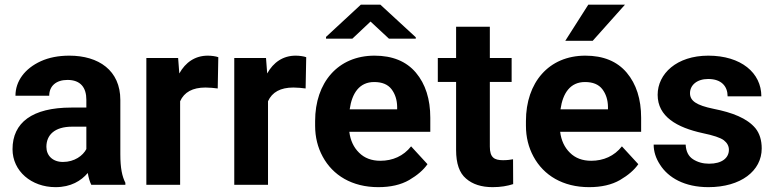

<svg xmlns="http://www.w3.org/2000/svg" viewBox="-20 -770 3230 800"><path d="M502.4 0V-8.3C488.8 -35.2 481.4 -69.3 481.4 -127.4V-353.5C481.4 -476.6 391.1 -538.1 269 -538.1C223.6 -538.1 184.1 -530.3 150.4 -515.1C83 -484.4 44.4 -431.6 44.4 -371.1H185.1C185.1 -411.6 213.9 -437 261.2 -437C315.9 -437 339.8 -404.8 339.8 -354.5V-321.8H276.9C114.7 -321.8 32.2 -259.3 32.2 -148.4C32.2 -57.1 110.8 9.8 211.4 9.8C275.4 9.8 317.9 -16.6 345.7 -49.3C349.1 -29.3 354 -12.7 360.4 0ZM242.2 -95.2C199.7 -95.2 173.3 -121.6 173.3 -158.2C173.3 -206.5 206.1 -242.2 280.8 -242.2H339.8V-148.9C325.7 -121.6 290.5 -95.2 242.2 -95.2Z M889.6 -531.7C879.4 -535.6 860.8 -538.1 845.7 -538.1C793 -538.1 752.9 -510.3 727.1 -463.9L722.2 -528.3H589.8V0H730.5V-348.1C747.6 -386.2 782.7 -405.3 836.4 -405.3C852.1 -405.3 873.5 -403.3 887.2 -401.4Z M1255.9 -531.7C1245.6 -535.6 1227.1 -538.1 1211.9 -538.1C1159.2 -538.1 1119.1 -510.3 1093.3 -463.9L1088.4 -528.3H956.1V0H1096.7V-348.1C1113.8 -386.2 1148.9 -405.3 1202.6 -405.3C1218.3 -405.3 1239.7 -403.3 1253.4 -401.4Z M1556.2 9.8C1607.4 9.8 1650.4 0 1685.1 -20C1719.2 -40 1744.6 -62 1761.2 -85.9L1692.9 -160.2C1661.1 -119.6 1615.7 -100.1 1564.9 -100.1C1528.3 -100.1 1498.5 -111.3 1476.1 -133.8C1453.6 -155.8 1439.9 -185.1 1435.5 -220.7H1772.9V-279.3C1772.9 -356.9 1752.9 -419.9 1712.9 -467.3C1672.9 -514.6 1615.2 -538.1 1540.5 -538.1C1387.7 -538.1 1293 -425.8 1293 -265.6V-246.1C1293 -198.7 1303.7 -155.8 1324.7 -117.2C1366.7 -39.6 1446.8 9.8 1556.2 9.8ZM1539.1 -428.2C1571.8 -428.2 1595.7 -418.5 1611.3 -398.4C1626.5 -378.4 1634.3 -354 1634.8 -325.2V-314.5H1437C1446.8 -382.8 1478 -428.2 1539.1 -428.2ZM1483.4 -750.5 1338.4 -616.2V-608.9H1448.2L1523.9 -680.2L1600.6 -608.9H1712.4V-614.7L1564.9 -750.5Z M2021 -528.3V-658.7H1880.4V-528.3H1804.2V-428.7H1880.4V-145C1880.4 -88.9 1894 -49.3 1921.9 -25.9C1949.2 -2 1986.3 9.8 2032.7 9.8C2066.4 9.8 2094.2 4.9 2118.2 -2.9L2117.7 -106.4C2107.4 -104.5 2093.8 -102.5 2076.2 -102.5C2039.1 -102.5 2021 -113.8 2021 -159.2V-428.7H2111.8V-528.3Z M2434.6 9.8C2485.8 9.8 2528.8 0 2563.5 -20C2597.7 -40 2623 -62 2639.6 -85.9L2571.3 -160.2C2539.6 -119.6 2494.1 -100.1 2443.4 -100.1C2406.7 -100.1 2377 -111.3 2354.5 -133.8C2332 -155.8 2318.4 -185.1 2314 -220.7H2651.4V-279.3C2651.4 -356.9 2631.3 -419.9 2591.3 -467.3C2551.3 -514.6 2493.7 -538.1 2418.9 -538.1C2266.1 -538.1 2171.4 -425.8 2171.4 -265.6V-246.1C2171.4 -198.7 2182.1 -155.8 2203.1 -117.2C2245.1 -39.6 2325.2 9.8 2434.6 9.8ZM2417.5 -428.2C2450.2 -428.2 2474.1 -418.5 2489.7 -398.4C2504.9 -378.4 2512.7 -354 2513.2 -325.2V-314.5H2315.4C2325.2 -382.8 2356.4 -428.2 2417.5 -428.2ZM2449.7 -600.1 2584 -750.5H2431.2L2335.4 -600.1Z M3017.1 -146C3017.1 -112.3 2988.8 -87.9 2934.6 -87.9C2908.7 -87.9 2886.7 -94.2 2867.7 -106.4C2848.6 -118.7 2838.4 -138.7 2836.9 -167.5H2703.6C2703.6 -138.7 2712.4 -110.8 2730 -84C2764.6 -29.3 2832.5 9.8 2931.6 9.8C3066.9 9.8 3153.8 -58.1 3153.8 -151.4C3153.8 -186 3145 -213.9 3127.9 -235.4C3092.8 -277.8 3030.3 -301.3 2954.1 -316.4C2880.4 -331.5 2855 -350.1 2855 -381.8C2855 -414.6 2883.3 -440.9 2930.7 -440.9C2986.8 -440.9 3011.7 -409.7 3011.7 -368.7H3152.3C3152.3 -466.3 3067.9 -538.1 2931.2 -538.1C2799.3 -538.1 2720.2 -462.4 2720.2 -375C2720.2 -284.2 2800.3 -238.8 2907.7 -215.3C2952.1 -206.1 2981.9 -196.3 2996.1 -185.5C3010.3 -174.3 3017.1 -161.1 3017.1 -146Z"/></svg>

Font: Vazirmatn
Style: Bold
Weight: 700
Designer: Saber Rastikerdar
Foundry: Saber Rastikerdar
Version: Version 33.003